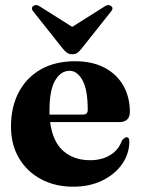

<svg xmlns="http://www.w3.org/2000/svg" viewBox="-20 -711 546 743"><path d="M482.5 -278.5Q482.5 -238.5 441 -238.5H174Q183.5 -163.5 224.5 -127.2Q265.5 -91 328.5 -91Q374 -91 406.5 -110.8Q439 -130.5 452 -167.5Q463 -180 469.5 -180Q481 -180 480.5 -161.5Q479.5 -113.5 451.2 -74.2Q423 -35 374.5 -11.8Q326 11.5 263.5 11.5Q193.5 11.5 139 -17.5Q84.5 -46.5 53.5 -99Q22.5 -151.5 22.5 -221Q22.5 -297 52.5 -354Q82.5 -411 138 -442.5Q193.5 -474 270.5 -474Q337.5 -474 385 -448.8Q432.5 -423.5 457.5 -379.2Q482.5 -335 482.5 -278.5ZM171.5 -283.5Q171.5 -275.5 171.5 -267.5H301Q319.5 -267.5 319.5 -285.5Q319.5 -364 299.2 -400.5Q279 -437 249.5 -437Q215.5 -437 193.5 -399.8Q171.5 -362.5 171.5 -283.5ZM294.5 -521.5Q286.5 -511.5 278.8 -506.2Q271 -501 259.5 -501Q248.5 -501 240.5 -506.2Q232.5 -511.5 224 -521.5L110 -665Q98 -679 108 -687Q119.5 -696.5 135 -685.5L259.5 -607L384 -685.5Q400 -696.5 410.5 -687Q421 -679 408.5 -665Z"/></svg>

Font: Fraunces 72pt S000
Style: Bold
Weight: 700
Version: Version 1.000; ttfautohint (v1.8.3)